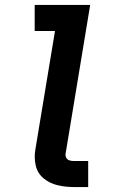

<svg xmlns="http://www.w3.org/2000/svg" viewBox="-20 -755 472 775"><path d="M278 0H336V-105H278Q268 -105 259.5 -108Q251 -111 247 -119Q243 -127 245 -136L344 -735H120V-630H202L123 -153Q117 -120 124 -88Q131 -56 155.5 -35.5Q180 -15 212 -7.5Q244 0 278 0Z"/></svg>

Font: Iosevka Sparkle Oblique
Style: Bold
Weight: 700
Italic angle: -9°
Designer: Belleve Invis
Foundry: Belleve Invis
Version: Version 4.5.0; ttfautohint (v1.8.3)